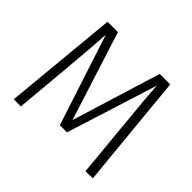

<svg xmlns="http://www.w3.org/2000/svg" viewBox="-158 -885 1085 1085"><g transform="rotate(45 385.0 -342.5)"><path d="M701 0H643L612 -328Q593 -519 586 -626L414 -81H357L179 -626Q174 -529 159 -369L156 -330L126 0H69L134 -685H217L387 -152L551 -685H635Z"/></g></svg>

Font: Fira Sans Light
Style: Regular
Weight: 300
Designer: bBox Type GmbH & Carrois Corporate GbR & Edenspiekermann AG
Foundry: bBox Type GmbH & Carrois Corporate GbR & Edenspiekermann AG
Version: Version 4.301